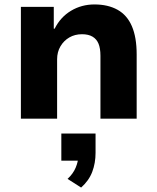

<svg xmlns="http://www.w3.org/2000/svg" viewBox="-20 -534 708 864"><path d="M74 0V-503H222V-405H226Q252 -457 299.5 -485.5Q347 -514 405 -514Q466 -514 509 -490Q552 -466 573.5 -416Q595 -366 595 -289V0H432V-283Q432 -316 423.5 -337Q415 -358 396.5 -369Q378 -380 349 -380Q317 -380 292 -365.5Q267 -351 252 -325.5Q237 -300 237 -267V0ZM345 310 284 271Q309 248 320.5 220.5Q332 193 332 170L363 189H256V67H410V154Q410 200 395 239.5Q380 279 345 310Z"/></svg>

Font: Nunito Sans 7pt ExtraBold
Style: Regular
Weight: 800
Designer: Vernon Adams
Foundry: Vernon Adams
Version: Version 3.101;gftools[0.9.27]